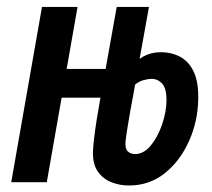

<svg xmlns="http://www.w3.org/2000/svg" viewBox="-20 -538 626 567"><path d="M360.8 9.8Q333.5 9.8 309.1 0.2Q284.7 -9.3 269.3 -30.8Q253.9 -52.2 254.4 -88.4Q254.9 -102.5 257.6 -126.7Q260.3 -150.9 265.1 -181.6Q270 -212.4 275.9 -245.1L324.7 -517.6H419.9L383.8 -316.9L380.9 -299.3Q379.4 -289.1 374.8 -264.4Q370.1 -239.7 364.7 -210Q359.4 -180.2 355.5 -155Q351.6 -129.9 350.6 -119.1Q349.1 -98.6 357.7 -90.8Q366.2 -83 378.4 -83Q404.8 -83 425.8 -108.9Q446.8 -134.8 459.2 -172.1Q471.7 -209.5 471.7 -242.7Q471.7 -277.3 458.7 -291.3Q445.8 -305.2 427.2 -305.2Q418.5 -305.2 403.6 -301.3Q388.7 -297.4 375 -284.7L361.3 -339.4H372.6Q379.4 -357.9 402.6 -370.8Q425.8 -383.8 454.1 -383.8Q487.8 -383.8 513.2 -369.6Q538.6 -355.5 552.5 -325.2Q566.4 -294.9 565.4 -246.1Q564.5 -180.2 538.3 -121.6Q512.2 -63 466.8 -26.6Q421.4 9.8 360.8 9.8ZM13.2 0 104 -517.6H209L118.2 0ZM65.9 -249.5 80.6 -334.5H359.4L364.3 -249.5Z"/></svg>

Font: Cascadia Code
Style: Italic
Weight: 400
Italic angle: -10°
Designer: Aaron Bell
Foundry: Saja Typeworks
Version: Version 2407.024